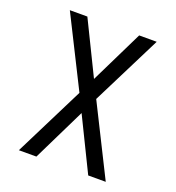

<svg xmlns="http://www.w3.org/2000/svg" viewBox="-133 -626 866 947"><g transform="rotate(20 300.0 -152.5)"><path d="M72 215 256 -153 72 -520H164L300 -242L436 -520H528L344 -153L449 57L528 215H436L300 -63L164 215Z"/></g></svg>

Font: Iosevka Aile
Style: Regular
Weight: 400
Designer: Belleve Invis
Foundry: Belleve Invis
Version: Version 28.0.1; ttfautohint (v1.8.4)